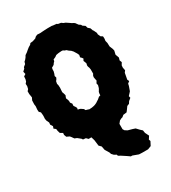

<svg xmlns="http://www.w3.org/2000/svg" viewBox="-225 -797 1018 1145"><g transform="rotate(-30 284.0 -224.5)"><path d="M449 238H434H409L387 237L349 223H339L322 211L290 190L274 181L271 172L256 164L244 151L240 139L223 111L218 85L204 71L202 55L199 31L192 7H173L161 -5L142 -7L138 -14L116 -32L101 -38L89 -55L83 -62L64 -71L58 -87L59 -100L42 -110L37 -126L35 -141L22 -151L27 -165L17 -181L18 -196L10 -212L7 -227L8 -243V-252L6 -272L-4 -282L-5 -297L-3 -320L-5 -334L-4 -360L4 -377L0 -402V-421L9 -431L13 -449L12 -465L21 -476L25 -490L26 -508L40 -517L36 -535L50 -548L53 -557L68 -569L72 -583L81 -591L90 -602L97 -614L113 -625L122 -633L137 -645L152 -654L158 -662L176 -664L197 -671L205 -679L218 -685L241 -684L252 -685L268 -686L291 -687H318L329 -685L350 -683L358 -678L377 -675L388 -667L401 -662L419 -650L432 -641L442 -636L449 -631L462 -613L474 -605L478 -597L494 -586L499 -570L512 -559L518 -542L522 -537L532 -516V-506L540 -488L553 -480L554 -465L552 -449L556 -433L557 -408L566 -386L569 -373L563 -348L572 -323L567 -306L573 -291L563 -274L562 -259L566 -239L557 -227L553 -205L549 -184L555 -171L542 -161L539 -147L528 -116L520 -107L508 -94L511 -81L495 -68L486 -54L471 -48L458 -30L448 -17L424 -14L412 -4L404 -2L390 5L377 21V58L384 69L400 79L429 87L447 93L465 112L479 125L482 144L495 170L482 190L486 202L472 229ZM265 -144 283 -145 299 -148 308 -151 319 -156 328 -162 339 -169 352 -180 363 -183 364 -197 366 -206 371 -214 377 -225 382 -243 379 -256 388 -271 385 -284 383 -297 385 -307 391 -317V-333V-346L389 -358L385 -369L384 -378L387 -389L384 -399L379 -411L386 -424L379 -433L372 -440L375 -455L369 -468L364 -476L356 -489L346 -500L334 -508L323 -518L313 -521L304 -527L295 -528L282 -527L271 -526L256 -523L245 -515L229 -508L227 -497L220 -490L213 -480L205 -475L196 -470L194 -458V-447L190 -432L185 -419L189 -407L184 -397L177 -388L174 -372L177 -360L178 -342L177 -330L176 -313L180 -302L184 -288L180 -278L177 -270L181 -261L185 -248V-236L194 -224L193 -209L200 -199L206 -188L204 -177L218 -174L225 -170L238 -161L243 -151L257 -147Z"/></g></svg>

Font: Winky Rough ExtraBold
Style: Regular
Weight: 800
Designer: Simon Atzbach
Foundry: typofactur
Version: Version 1.206; ttfautohint (v1.8.4.7-5d5b)